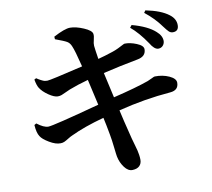

<svg xmlns="http://www.w3.org/2000/svg" viewBox="-91 -915 1182 1073"><g transform="rotate(-10 500.0 -379.0)"><path d="M700.2 -730.5 710.9 -744.1Q800.8 -719.7 842.8 -680.7Q872.1 -655.3 872.1 -625Q871.1 -608.4 860.8 -598.1Q850.6 -587.9 835 -587.9Q812.5 -588.9 790 -627Q745.1 -693.4 700.2 -730.5ZM275.4 -740.2 274.4 -754.9Q338.9 -789.1 369.1 -789.1Q402.3 -789.1 445.8 -770.5Q489.3 -752 492.2 -732.4Q494.1 -719.7 488.8 -699.7Q483.4 -679.7 484.4 -666Q486.3 -645.5 495.1 -589.8Q533.2 -599.6 577.1 -614.3Q595.7 -620.1 613.8 -628.9Q631.8 -637.7 641.6 -643.1Q651.4 -648.4 654.3 -648.4Q684.6 -649.4 721.7 -634.3Q758.8 -619.1 758.8 -598.6Q758.8 -557.6 710 -548.8Q610.4 -530.3 511.7 -506.8Q529.3 -427.7 543.9 -363.3Q673.8 -394.5 745.1 -419.9Q757.8 -424.8 771 -431.6Q784.2 -438.5 788.1 -438.5Q833 -439.5 869.6 -422.9Q906.2 -406.2 906.2 -382.8Q906.2 -339.8 858.4 -335.9Q710.9 -324.2 561.5 -286.1Q571.3 -240.2 601.6 -120.1Q605.5 -105.5 612.3 -82Q619.1 -58.6 621.6 -48.3Q624 -38.1 626.5 -22.9Q628.9 -7.8 628.9 5.9Q628.9 27.3 615.7 40.5Q602.5 53.7 576.2 54.7Q550.8 55.7 530.3 27.8Q509.8 0 502.9 -34.2Q501 -42 496.1 -86.9Q491.2 -131.8 485.4 -162.1Q482.4 -180.7 475.1 -216.8Q467.8 -252.9 465.8 -260.7Q351.6 -229.5 278.3 -194.3Q266.6 -189.5 252 -180.2Q237.3 -170.9 227.5 -166.5Q217.8 -162.1 206.1 -162.1Q178.7 -161.1 142.6 -182.6Q106.4 -204.1 95.7 -222.7Q82 -243.2 79.1 -288.1L90.8 -294.9Q128.9 -265.6 154.3 -265.6Q181.6 -265.6 450.2 -337.9Q444.3 -367.2 417 -484.4Q356.4 -467.8 308.6 -449.2Q298.8 -445.3 283.7 -438Q268.6 -430.7 258.3 -426.8Q248 -422.9 236.3 -422.9Q215.8 -422.9 184.6 -444.3Q153.3 -465.8 138.7 -489.3Q128.9 -504.9 123 -538.1L133.8 -543.9Q137.7 -541 146 -536.1Q154.3 -531.2 158.2 -529.3Q162.1 -527.3 168.5 -524.4Q174.8 -521.5 180.7 -520.5Q186.5 -519.5 194.3 -519.5Q210 -519.5 398.4 -564.5Q375 -659.2 363.3 -684.6Q355.5 -704.1 340.8 -712.9Q326.2 -721.7 275.4 -740.2ZM792 -798.8 800.8 -811.5Q887.7 -793.9 930.7 -760.7Q964.8 -735.4 964.8 -699.2Q964.8 -664.1 931.6 -664.1Q918.9 -664.1 909.2 -673.3Q899.4 -682.6 882.8 -705.1Q846.7 -755.9 792 -798.8Z"/></g></svg>

Font: GenYoMin TW TTF Bold
Style: Regular
Weight: 700
Version: Version 1.300